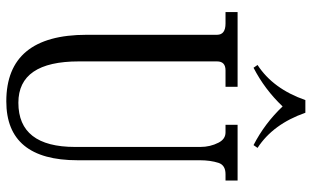

<svg xmlns="http://www.w3.org/2000/svg" viewBox="-209 -757 984 606"><g transform="rotate(90 283.0 -454.0)"><path d="M335.9 -925.8Q371.6 -823.7 446.8 -774.9L438 -762.2Q369.6 -797.4 315.9 -854Q262.2 -797.4 193.8 -762.2L185.1 -774.9Q260.3 -823.7 295.9 -925.8ZM299.8 18.1Q89.8 18.1 89.8 -235.8V-647Q89.8 -673.8 54.2 -673.8H18.1V-711.9H253.9V-673.8H202.1Q173.8 -673.8 173.8 -647V-210.9Q173.8 -20 304.2 -20Q443.8 -20 443.8 -199.2V-594.2Q443.8 -625.5 430.2 -651.9Q418.9 -673.8 397.9 -673.8H374V-711.9H549.8V-673.8H529.8Q501.5 -673.8 494.1 -651.9Q485.8 -626 485.8 -592.8V-207Q485.8 18.1 299.8 18.1Z"/></g></svg>

Font: New Heterodox Mono
Style: Book
Weight: 400
Designer: Hao Chi Kiang <hello@hckiang.com>, Alexey Kryukov <alexios@thessalonica.org.ru>
Version: Version 0.0.3